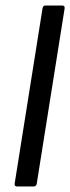

<svg xmlns="http://www.w3.org/2000/svg" viewBox="-20 -675 254 695"><path d="M42 0Q32 0 33 -10L134 -645Q136 -655 144 -655H205Q215 -655 214 -645L113 -10Q111 0 102 0Z"/></svg>

Font: Sofia Sans Condensed Medium
Style: Italic
Weight: 500
Italic angle: -9°
Designer: Botio Nikoltchev, Ani Petrova
Foundry: lettersoup
Version: Version 4.101; ttfautohint (v1.8.4.7-5d5b)